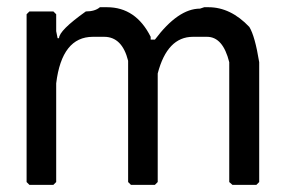

<svg xmlns="http://www.w3.org/2000/svg" viewBox="-20 -520 792 532"><path d="M256.8 -500H276.4Q356.4 -500 397.5 -418V-410.2H409.2Q473.6 -496.1 534.2 -496.1L545.9 -500H557.6Q619.1 -500 670.9 -445.3Q686.5 -419.9 698.2 -347.7V-15.6L690.4 -7.8H624L615.2 -15.6V-347.7Q597.7 -418 553.7 -418H514.6Q443.4 -418 417 -316.4V-15.6L409.2 -7.8H342.8L335 -15.6V-351.6Q318.4 -418 268.6 -418H237.3Q151.4 -418 135.7 -289.1V-15.6L127.9 -7.8H61.5L53.7 -15.6V-480.5L61.5 -488.3H127.9L135.7 -480.5V-433.6L139.6 -414.1H143.6Q143.6 -435.5 217.8 -488.3Q243.2 -488.3 256.8 -500Z"/></svg>

Font: LaylaThuluth
Style: Regular
Weight: 400
Version: Version 2.0